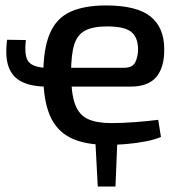

<svg xmlns="http://www.w3.org/2000/svg" viewBox="-20 -520 670 705"><path d="M411 -5 404 165H339L330 -5ZM377 12Q291 12 239 -14Q187 -40 163 -96.5Q139 -153 139 -245Q139 -341 163 -397Q187 -453 238 -476.5Q289 -500 369 -500Q482 -500 532.5 -459.5Q583 -419 583 -340Q584 -274 554.5 -238Q525 -202 459 -202H153Q97 -202 61.5 -219Q26 -236 12 -273.5Q-2 -311 6 -374L75 -373Q68 -312 86 -292Q104 -272 153 -271H434Q467 -271 477 -292Q487 -313 487 -340Q486 -385 460.5 -404Q435 -423 373 -423Q322 -423 293 -408Q264 -393 252.5 -356Q241 -319 241 -252Q241 -177 255.5 -137.5Q270 -98 302.5 -83Q335 -68 389 -68Q427 -68 474.5 -71.5Q522 -75 561 -80L571 -17Q547 -7 513 -0.5Q479 6 443 9Q407 12 377 12Z"/></svg>

Font: Exo 2 Medium
Style: Regular
Weight: 500
Designer: Natanael Gama
Foundry: Natanael Gama
Version: Version 2.010